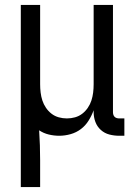

<svg xmlns="http://www.w3.org/2000/svg" viewBox="-20 -540 540 775"><path d="M64 215V-520H142V-200Q142 -183 144 -166.5Q146 -150 151 -134.5Q156 -119 165.5 -105Q175 -91 188 -81Q201 -71 217 -66.5Q233 -62 250 -62Q267 -62 283 -66.5Q299 -71 312 -81Q325 -91 334.5 -105Q344 -119 349 -134.5Q354 -150 356 -166.5Q358 -183 358 -200V-520H436V-87Q436 -82 437.5 -77Q439 -72 442.5 -68.5Q446 -65 451 -63.5Q456 -62 461 -62H482V8H461Q441 8 421.5 3Q402 -2 387 -15.5Q372 -29 365 -48Q358 -67 358 -87V-95Q350 -73 337.5 -53Q325 -33 306.5 -19Q288 -5 265 1.5Q242 8 219 8Q198 8 177 3Q156 -2 138 -14Q140 16 141 46.5Q142 77 142 107V215Z"/></svg>

Font: Iosevka
Style: Regular
Weight: 400
Monospace: yes
Designer: Belleve Invis
Foundry: Belleve Invis
Version: Version 33.2.3; ttfautohint (v1.8.4)